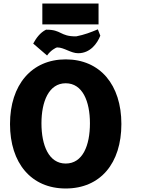

<svg xmlns="http://www.w3.org/2000/svg" viewBox="-20 -1051 825 1093"><path d="M671 -345C671 -122 552 22 354 22C158 22 37 -122 37 -345C37 -568 160 -713 354 -713C550 -713 671 -568 671 -345ZM492 -349C492 -474 450 -577 354 -577C258 -577 216 -473 216 -349C216 -223 258 -120 354 -120C451 -120 492 -223 492 -349ZM242 -882C332 -883 320 -843 414 -844C460 -853 497 -867 537 -884L551 -848C534 -804 494 -748 425 -748C383 -748 345 -781 306 -781C298 -781 267 -763 248 -735L169 -803C186 -834 208 -865 242 -882ZM541 -912H221V-1031H541Z"/></svg>

Font: Repo ExtraBold
Style: Bold
Weight: 700
Designer: Stefan Peev
Foundry: Context Ltd
Version: Version 1.502